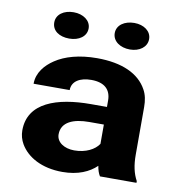

<svg xmlns="http://www.w3.org/2000/svg" viewBox="-82 -805 837 891"><g transform="rotate(10 336.5 -359.5)"><path d="M592 -128V-352C592 -383 587 -410 574 -433C537 -501 456 -538 338 -538C255 -538 188 -519 142 -488C103 -462 68 -423 68 -370H238C238 -412 276 -434 329 -434C392 -434 422 -404 422 -353V-323H347C187 -323 54 -279 54 -148C54 -125 60 -104 71 -85C103 -30 172 10 270 10C344 10 396 -14 430 -47C433 -28 438 -13 446 0H618V-8C600 -41 592 -79 592 -128ZM223 -159C223 -218 280 -240 353 -240H422V-149C403 -120 361 -98 307 -98C260 -98 223 -122 223 -159ZM194 -605C240 -605 275 -629 275 -667C275 -704 239 -729 194 -729C148 -729 113 -705 113 -667C113 -628 147 -605 194 -605ZM480 -604C525 -604 560 -629 560 -667C560 -704 525 -729 480 -729C434 -729 398 -705 398 -667C398 -629 434 -604 480 -604Z"/></g></svg>

Font: Asimov
Style: XWid
Weight: 500
Designer: Google
Version: Version 2.000980; 2014